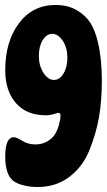

<svg xmlns="http://www.w3.org/2000/svg" viewBox="-20 -741 430 771"><path d="M196.5 -420Q220 -420 235.5 -446.5Q251 -473 250.5 -512Q250 -551 231.5 -578Q213 -605 190 -605Q167 -605 151.5 -580Q136 -555 136 -516Q136 -477 154.5 -448.5Q173 -420 196.5 -420ZM203 -721Q253 -721 288.5 -700Q324 -679 343 -649Q362 -619 373 -572Q389 -505 389 -419.5Q389 -334 377 -267.5Q365 -201 338 -135.5Q311 -70 257.5 -30Q204 10 131 10Q83 10 48 -6L37 -12Q1 -36 1 -113Q1 -190 36 -190Q46 -190 69.5 -175.5Q93 -161 121.5 -161Q150 -161 170.5 -173.5Q191 -186 200.5 -201.5Q210 -217 216 -237Q223 -264 223 -276Q223 -288 214 -288Q212 -288 196 -283Q180 -278 164 -278Q87 -278 44 -327Q1 -376 1 -459Q1 -574 56 -647.5Q111 -721 203 -721Z"/></svg>

Font: Chicle
Style: Regular
Weight: 400
Designer: Angel Koziupa and Alejandro Paul
Foundry: Angel Koziupa and Alejandro Paul
Version: Version 1.000